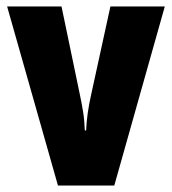

<svg xmlns="http://www.w3.org/2000/svg" viewBox="-20 -624 531 593"><path d="M159 -51 2 -604H170L226 -335Q232 -307 236.5 -279.5Q241 -252 242 -221H246Q247 -247 251 -275Q255 -303 262 -334L321 -604H489L333 -51Z"/></svg>

Font: Noto Sans Tamil UI ExtraCondensed Black
Style: Regular
Weight: 900
Width: 2
Designer: Jelle Bosma - Monotype Design Team
Foundry: Monotype Imaging Inc.
Version: Version 2.004; ttfautohint (v1.8.4.7-5d5b)